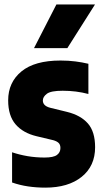

<svg xmlns="http://www.w3.org/2000/svg" viewBox="-20 -828 458 858"><path d="M182.5 10.5Q142.5 10.5 105.5 5Q68.5 -0.5 34 -12.5V-147.5Q66.5 -136.5 103.2 -130.2Q140 -124 179 -124Q219 -124 234.5 -135.5Q250 -147 250 -166.5Q250 -181.5 242 -189.2Q234 -197 218 -201.5L142.5 -219.5Q82.5 -234 49.5 -272.5Q16.5 -311 16.5 -379.5Q16.5 -460 75.8 -508.8Q135 -557.5 250.5 -557.5Q286 -557.5 317 -553.5Q348 -549.5 375 -543V-408Q320.5 -422.5 260 -422.5Q207.5 -422.5 189.5 -409Q171.5 -395.5 171.5 -379Q171.5 -355 204 -346.5L279.5 -328Q340.5 -313 372.8 -276.2Q405 -239.5 405 -170Q405 -86 345 -37.8Q285 10.5 182.5 10.5ZM132 -613 232 -808H404.5L281 -613Z"/></svg>

Font: Encode Sans Cnd XBd
Style: Regular
Weight: 800
Width: 3
Designer: Multiple Designers
Foundry: Impallari Type
Version: Version 3.002; ttfautohint (v1.8.3) -l 8 -r 50 -G 200 -x 14 